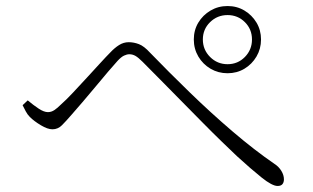

<svg xmlns="http://www.w3.org/2000/svg" viewBox="-20 -695 1040 637"><path d="M623 -564Q623 -595 638 -620Q653 -645 678.5 -660Q704 -675 735 -675Q766 -675 791 -660Q816 -645 831 -620Q846 -595 846 -564Q846 -533 831 -507.5Q816 -482 791 -467Q766 -452 735 -452Q704 -452 678.5 -467Q653 -482 638 -507.5Q623 -533 623 -564ZM653 -564Q653 -530 677 -506Q701 -482 735 -482Q769 -482 792.5 -506Q816 -530 816 -564Q816 -598 792.5 -621.5Q769 -645 735 -645Q701 -645 677 -621.5Q653 -598 653 -564ZM55 -346 72 -362Q91 -346 108.5 -334.5Q126 -323 139 -323Q150 -323 160 -329.5Q170 -336 183 -349Q200 -364 222 -387.5Q244 -411 267.5 -436.5Q291 -462 312 -485Q333 -508 346 -521Q360 -536 375 -545.5Q390 -555 407 -555Q424 -555 441 -548.5Q458 -542 478 -520Q539 -457 609 -389Q679 -321 751.5 -259Q824 -197 891 -151Q905 -142 913.5 -128Q922 -114 922 -100Q922 -90 917 -84Q912 -78 901 -78Q883 -78 848 -106Q813 -134 766 -177Q747 -195 717 -224Q687 -253 652 -288.5Q617 -324 580.5 -361Q544 -398 511 -431.5Q478 -465 453 -490Q439 -504 429.5 -509.5Q420 -515 409 -515Q401 -515 391.5 -510.5Q382 -506 370 -493Q358 -480 338.5 -457Q319 -434 297 -407.5Q275 -381 254 -356.5Q233 -332 218 -315Q199 -293 185.5 -279.5Q172 -266 154 -266Q138 -266 115.5 -279.5Q93 -293 79 -307Q71 -315 65.5 -325.5Q60 -336 55 -346Z"/></svg>

Font: Source Han Serif JP VF
Style: Regular
Weight: 250
Designer: Ryoko NISHIZUKA 西塚涼子 (kana & ideographs); Frank Grießhammer (Latin, Greek & Cyrillic); Wenlong ZHANG 张文龙 (bopomofo); San
Foundry: Adobe
Version: Version 2.001;hotconv 1.1.0;makeotfexe 2.6.0